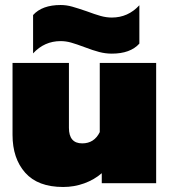

<svg xmlns="http://www.w3.org/2000/svg" viewBox="-20 -731 678 766"><path d="M317 -543Q285 -555 264 -561Q243 -567 222 -567Q157 -567 112 -518V-671Q148 -711 222 -711Q245 -711 268 -704.5Q291 -698 326 -686Q358 -674 381 -667.5Q404 -661 426 -661Q491 -661 536 -710V-557Q500 -517 426 -517Q401 -517 376 -523.5Q351 -530 317 -543ZM30 -193V-480H255V-221Q255 -159 308 -159Q356 -159 378 -204V-480H603V0H386V-40Q356 -14 316 0.5Q276 15 232 15Q131 15 80.5 -42Q30 -99 30 -193Z"/></svg>

Font: Prompt Black
Style: Regular
Weight: 900
Designer: Katatrad Team
Foundry: CadsonDemak
Version: Version 1.000